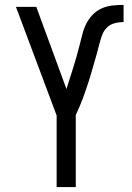

<svg xmlns="http://www.w3.org/2000/svg" viewBox="-20 -763 540 783"><path d="M211 0V-292L45 -735H128L251 -400Q258 -422 265 -444Q272 -466 279 -488Q286 -510 292 -532Q298 -554 304 -576.5Q310 -599 315.5 -621.5Q321 -644 331 -664.5Q341 -685 357 -702Q373 -719 394 -728.5Q415 -738 438 -740.5Q461 -743 484 -743V-673Q465 -673 446.5 -668Q428 -663 415 -649.5Q402 -636 395.5 -617.5Q389 -599 384.5 -581Q380 -563 375 -544.5Q370 -526 364.5 -508Q359 -490 354 -471.5Q349 -453 343 -435Q337 -417 331 -399Q325 -381 318.5 -363.5Q312 -346 304.5 -328.5Q297 -311 289 -294V0Z"/></svg>

Font: Iosevka NFM
Style: Regular
Weight: 400
Monospace: yes
Designer: Belleve Invis
Foundry: Belleve Invis
Version: Version 29.0.4; ttfautohint (v1.8.4);Nerd Fonts 3.3.0